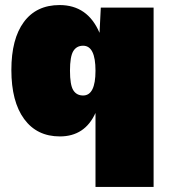

<svg xmlns="http://www.w3.org/2000/svg" viewBox="-20 -530 667 760"><path d="M379 -500H588V210H358V-83Q316 10 217 10Q126 10 75.5 -59Q25 -128 25 -253Q25 -376 74.5 -443Q124 -510 216 -510Q327 -510 374 -400ZM309 -152Q358 -152 358 -250Q358 -349 309 -349Q283 -349 270 -327.5Q257 -306 257 -250Q257 -194 270 -173Q283 -152 309 -152Z"/></svg>

Font: Elaine Sans Black
Style: Regular
Weight: 900
Designer: Wei Huang
Foundry: Wei Huang
Version: Version 2.001;December 24, 2019;FontCreator 12.0.0.2547 64-b